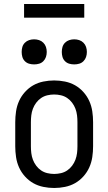

<svg xmlns="http://www.w3.org/2000/svg" viewBox="-20 -929 540 957"><path d="M250 8Q223 8 196 2.5Q169 -3 146 -16Q123 -29 104.5 -49.5Q86 -70 75 -94.5Q64 -119 60 -146Q56 -173 56 -200V-320Q56 -347 60 -374Q64 -401 75 -425.5Q86 -450 104.5 -470.5Q123 -491 146 -504Q169 -517 196 -522.5Q223 -528 250 -528Q277 -528 304 -522.5Q331 -517 354 -504Q377 -491 395.5 -470.5Q414 -450 425 -425.5Q436 -401 440 -374Q444 -347 444 -320V-200Q444 -173 440 -146Q436 -119 425 -94.5Q414 -70 395.5 -49.5Q377 -29 354 -16Q331 -3 304 2.5Q277 8 250 8ZM250 -62Q267 -62 284 -66Q301 -70 315 -79.5Q329 -89 339.5 -103Q350 -117 356 -133Q362 -149 364 -166Q366 -183 366 -200V-320Q366 -337 364 -354Q362 -371 356 -387Q350 -403 339.5 -417Q329 -431 315 -440.5Q301 -450 284 -454Q267 -458 250 -458Q233 -458 216 -454Q199 -450 185 -440.5Q171 -431 160.5 -417Q150 -403 144 -387Q138 -371 136 -354Q134 -337 134 -320V-200Q134 -183 136 -166Q138 -149 144 -133Q150 -117 160.5 -103Q171 -89 185 -79.5Q199 -70 216 -66Q233 -62 250 -62ZM350 -608Q337 -608 325 -611.5Q313 -615 304 -624Q295 -633 291.5 -645Q288 -657 288 -670Q288 -683 291.5 -695Q295 -707 304 -716Q313 -725 325 -729Q337 -733 350 -733Q363 -733 375 -729Q387 -725 396 -716Q405 -707 409 -695Q413 -683 413 -670Q413 -657 409 -645Q405 -633 396 -624Q387 -615 375 -611.5Q363 -608 350 -608ZM150 -608Q137 -608 125 -611.5Q113 -615 104 -624Q95 -633 91.5 -645Q88 -657 88 -670Q88 -683 91.5 -695Q95 -707 104 -716Q113 -725 125 -729Q137 -733 150 -733Q163 -733 175 -729Q187 -725 196 -716Q205 -707 209 -695Q213 -683 213 -670Q213 -657 209 -645Q205 -633 196 -624Q187 -615 175 -611.5Q163 -608 150 -608ZM100 -841V-909H400V-841Z"/></svg>

Font: Iosevka www.saffi
Style: Regular
Weight: 400
Monospace: yes
Designer: Belleve Invis
Foundry: Belleve Invis
Version: Version 22.0.2; ttfautohint (v1.8.3)